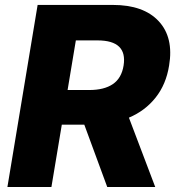

<svg xmlns="http://www.w3.org/2000/svg" viewBox="-20 -747 710 767"><path d="M9.6 0 130.3 -727.3H430.8Q553.6 -727.3 614 -662.3Q674.4 -597.3 655.5 -485.1Q643.5 -409.8 601.6 -357.1Q559.7 -304.3 495 -277L600.1 0H408.4L316.8 -248.9H226.9L185.4 0ZM250 -387.4H336.6Q396 -387.4 430.8 -411Q465.6 -434.7 473.7 -485.1Q489.7 -585.6 369.7 -585.6H283Z"/></svg>

Font: Inter UI Extra Bold
Style: Italic
Weight: 800
Italic angle: 9.39999°
Designer: Rasmus Andersson
Foundry: rsms
Version: 3.2;8d6f07862